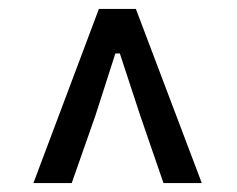

<svg xmlns="http://www.w3.org/2000/svg" viewBox="-20 -690 533 431"><path d="M55 -279H141L194 -430L239 -570H249L295 -430L347 -279H433L285 -670H202Z"/></svg>

Font: Falling Sky
Style: Light
Weight: 400
Designer: Paul D. Hunt
Foundry: Adobe Systems Incorporated
Version: Version 1.02